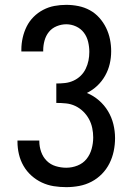

<svg xmlns="http://www.w3.org/2000/svg" viewBox="-20 -763 540 791"><path d="M253 8Q227 8 201.5 4Q176 0 152.5 -11Q129 -22 109.5 -39.5Q90 -57 77 -79.5Q64 -102 58 -127.5Q52 -153 52 -179V-184H142V-181Q142 -159 149.5 -137.5Q157 -116 172.5 -100.5Q188 -85 209.5 -78.5Q231 -72 253 -72Q277 -72 299.5 -81Q322 -90 336.5 -108Q351 -126 357.5 -149.5Q364 -173 364 -197Q364 -216 360 -235.5Q356 -255 346.5 -272.5Q337 -290 322.5 -304Q308 -318 290 -326.5Q272 -335 252 -337Q232 -339 212 -339V-419Q230 -419 248 -421Q266 -423 282.5 -430.5Q299 -438 312 -450.5Q325 -463 333 -479.5Q341 -496 344.5 -513.5Q348 -531 348 -549Q348 -570 343 -591Q338 -612 325.5 -628.5Q313 -645 293.5 -654Q274 -663 253 -663Q233 -663 213.5 -655Q194 -647 181.5 -631.5Q169 -616 163.5 -596Q158 -576 158 -556V-551H68V-559Q68 -583 73.5 -607.5Q79 -632 90 -654Q101 -676 118.5 -693.5Q136 -711 158 -722.5Q180 -734 204 -738.5Q228 -743 253 -743Q278 -743 303 -738Q328 -733 350 -721Q372 -709 389 -690Q406 -671 417 -648.5Q428 -626 433 -601.5Q438 -577 438 -552Q438 -525 432 -499.5Q426 -474 413 -451Q400 -428 381 -410Q362 -392 338 -380Q365 -369 387.5 -349.5Q410 -330 425 -305Q440 -280 447 -251.5Q454 -223 454 -194Q454 -167 448.5 -140.5Q443 -114 431 -90Q419 -66 400 -46.5Q381 -27 357 -14.5Q333 -2 306.5 3Q280 8 253 8Z"/></svg>

Font: Iosevka Medium
Style: Regular
Weight: 500
Monospace: yes
Designer: Belleve Invis
Foundry: Belleve Invis
Version: Version 32.5.0; ttfautohint (v1.8.4)